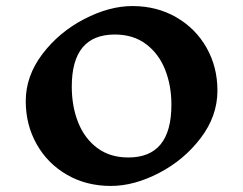

<svg xmlns="http://www.w3.org/2000/svg" viewBox="-20 -604 803 634"><path d="M698 -305Q698 -221 643 -148.5Q588 -76 505.5 -33Q423 10 346 10Q265 10 201 -27Q137 -64 101 -128Q65 -192 65 -270Q65 -353 120 -425.5Q175 -498 258 -541Q341 -584 417 -584Q498 -584 562 -547Q626 -510 662 -446.5Q698 -383 698 -305ZM217 -318Q217 -253 238 -200Q259 -147 301 -115.5Q343 -84 404 -84Q546 -84 546 -258Q546 -322 525 -374.5Q504 -427 462 -458.5Q420 -490 359 -490Q217 -490 217 -318Z"/></svg>

Font: Inknut Antiqua SemiBold
Style: Regular
Weight: 600
Designer: Claus Eggers Sørensen
Foundry: Claus Eggers Sørensen
Version: Version 1.003; ttfautohint (v1.8.2) -l 8 -r 50 -G 200 -x 14 